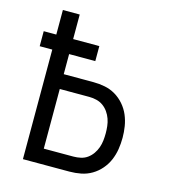

<svg xmlns="http://www.w3.org/2000/svg" viewBox="-109 -825 819 914"><g transform="rotate(15 300.0 -367.5)"><path d="M88 0V-540H26V-614H88V-735H171V-614H300V-540H171V-441H317Q346 -441 374 -435.5Q402 -430 426.5 -415.5Q451 -401 470 -379Q489 -357 500 -331Q511 -305 515.5 -277Q520 -249 520 -221Q520 -192 515.5 -164Q511 -136 500 -110Q489 -84 470 -62Q451 -40 426.5 -25.5Q402 -11 374 -5.5Q346 0 317 0ZM317 -74Q335 -74 353 -78Q371 -82 385.5 -92.5Q400 -103 410.5 -118Q421 -133 427 -150Q433 -167 435 -185Q437 -203 437 -221Q437 -238 435 -256Q433 -274 427 -291Q421 -308 410.5 -323Q400 -338 385.5 -348.5Q371 -359 353 -363.5Q335 -368 317 -368H171V-74Z"/></g></svg>

Font: Iosevka Meiseki Sans
Style: Regular
Weight: 400
Monospace: yes
Designer: Belleve Invis
Foundry: Belleve Invis
Version: Version 11.2.6; ttfautohint (v1.8.4)